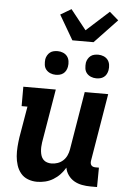

<svg xmlns="http://www.w3.org/2000/svg" viewBox="-64 -1030 728 1084"><g transform="rotate(5 300.0 -488.0)"><path d="M187 8Q160 8 135.5 -1.5Q111 -11 95 -30.5Q79 -50 71 -75Q63 -100 61 -126Q59 -152 61 -179.5Q63 -207 67 -234L97 -410H64V-520H248L197 -216Q195 -203 194.5 -190Q194 -177 195.5 -164Q197 -151 201 -139.5Q205 -128 213.5 -119Q222 -110 234.5 -106Q247 -102 260 -102Q277 -102 294.5 -108Q312 -114 325.5 -126.5Q339 -139 346.5 -155.5Q354 -172 357 -189L412 -520H545L481 -136Q480 -129 481 -122.5Q482 -116 486 -111Q490 -106 496.5 -104Q503 -102 510 -102H529L528 8H491Q466 8 442 3.5Q418 -1 398 -12.5Q378 -24 364 -43.5Q350 -63 346 -86Q334 -65 317 -47Q300 -29 278.5 -16Q257 -3 233.5 2.5Q210 8 187 8ZM470 -603Q454 -603 439.5 -609Q425 -615 415.5 -626.5Q406 -638 404 -654Q402 -670 404 -686Q406 -697 412 -707.5Q418 -718 427 -725Q436 -732 447.5 -734.5Q459 -737 470 -737Q486 -737 500.5 -731Q515 -725 524 -713.5Q533 -702 535.5 -686Q538 -670 535 -654Q533 -643 527.5 -632.5Q522 -622 512.5 -615Q503 -608 492 -605.5Q481 -603 470 -603ZM240 -603Q224 -603 209.5 -609Q195 -615 185.5 -626.5Q176 -638 174 -654Q172 -670 174 -686Q176 -697 182 -707.5Q188 -718 197 -725Q206 -732 217.5 -734.5Q229 -737 240 -737Q256 -737 270.5 -731Q285 -725 294 -713.5Q303 -702 305.5 -686Q308 -670 305 -654Q303 -643 297.5 -632.5Q292 -622 282.5 -615Q273 -608 262 -605.5Q251 -603 240 -603ZM317 -805 236 -944 297 -980 386 -868 514 -984 565 -940 437 -805Z"/></g></svg>

Font: Iosevka Etoile Extrabold
Style: Italic
Weight: 800
Italic angle: -9°
Designer: Belleve Invis
Foundry: Belleve Invis
Version: Version 22.1.2; ttfautohint (v1.8.4)